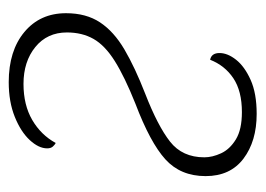

<svg xmlns="http://www.w3.org/2000/svg" viewBox="-102 -482 594 429"><g transform="rotate(90 194.5 -267.0)"><path d="M163 10Q93 10 51 -25Q9 -60 9 -118Q9 -163 29.5 -194Q50 -225 90 -248.5Q130 -272 189 -295Q261 -323 296 -350.5Q331 -378 331 -427Q331 -445 322 -464.5Q313 -484 291 -497.5Q269 -511 230 -511Q183 -511 154.5 -492Q126 -473 113 -440Q98 -443 98 -461Q98 -479 113 -498Q128 -517 158 -530.5Q188 -544 234 -544Q295 -544 334 -514.5Q373 -485 373 -430Q373 -374 335.5 -340Q298 -306 211 -273Q151 -249 116 -227Q81 -205 66.5 -179.5Q52 -154 52 -120Q52 -76 84.5 -49.5Q117 -23 167 -23Q214 -23 247.5 -42.5Q281 -62 299 -95Q303 -93 307 -88.5Q311 -84 311 -76Q311 -57 292.5 -37Q274 -17 240.5 -3.5Q207 10 163 10Z"/></g></svg>

Font: Noto Serif SemiCondensed ExtraLight
Style: Italic
Weight: 200
Width: 4
Italic angle: -12°
Designer: Monotype Design Team
Foundry: Monotype Imaging Inc.
Version: Version 2.013